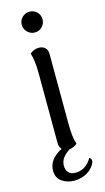

<svg xmlns="http://www.w3.org/2000/svg" viewBox="-134 -751 527 964"><g transform="rotate(-15 130.0 -269.0)"><path d="M73 -654Q73 -677 89 -692.5Q105 -708 127 -708Q150 -708 165.5 -692.5Q181 -677 181 -654Q181 -632 165.5 -616Q150 -600 127 -600Q105 -600 89 -616Q73 -632 73 -654ZM238 96Q238 101 237 104Q225 133 195 151.5Q165 170 126 170Q90 170 62.5 151Q35 132 35 94Q35 35 105 -1Q93 -15 93 -33L92 -396Q92 -465 79 -503Q100 -521 125 -521Q145 -521 157.5 -509.5Q170 -498 170 -477L171 -114Q171 -41 184 -7Q166 9 144 11Q119 27 106.5 44.5Q94 62 94 84Q94 106 106 119.5Q118 133 143 133Q172 133 194 117Q216 101 227 79Q238 85 238 96Z"/></g></svg>

Font: Arima Madurai
Style: Regular
Weight: 400
Designer: Joana Correia and Natanael Gama
Foundry: NDISCOVER
Version: Version 1.020